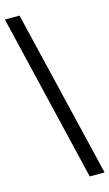

<svg xmlns="http://www.w3.org/2000/svg" viewBox="-134 -807 555 975"><g transform="rotate(-15 144.0 -319.5)"><path d="M210 121 0 -760H77L288 121Z"/></g></svg>

Font: Noto Serif Hebrew ExtraBold
Style: Regular
Weight: 800
Version: Version 2.003